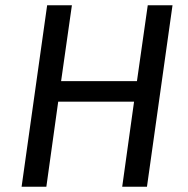

<svg xmlns="http://www.w3.org/2000/svg" viewBox="-20 -709 714 729"><path d="M62 0 159 -689H253L212 -401H500L541 -689H635L538 0H444L489 -323H201L156 0Z"/></svg>

Font: Fira Sans
Style: Italic
Weight: 400
Italic angle: -8°
Designer: bBox Type GmbH & Carrois Corporate GbR & Edenspiekermann AG
Foundry: bBox Type GmbH & Carrois Corporate GbR & Edenspiekermann AG
Version: Version 4.301